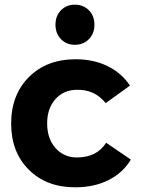

<svg xmlns="http://www.w3.org/2000/svg" viewBox="-20 -797 603 823"><path d="M300.8 -776.9Q337.4 -776.9 361.1 -752.9Q384.8 -729 384.8 -690.9Q384.8 -653.3 361.1 -629.2Q337.4 -605 300.8 -605Q264.6 -605 241.2 -629.4Q217.8 -653.8 217.8 -690.9Q217.8 -729 241.2 -752.9Q264.6 -776.9 300.8 -776.9ZM433.1 -355Q386.2 -413.6 310.1 -412.1Q253.4 -412.1 217.8 -372.3Q182.1 -332.5 182.1 -268.1Q182.1 -203.1 217.8 -162.6Q253.4 -122.1 310.1 -122.1Q394.5 -122.1 435.1 -185.1L541 -112.8Q506.8 -56.2 445.3 -25.1Q383.8 5.9 301.8 5.9Q179.2 5.9 103.5 -69.6Q27.8 -145 27.8 -267.1Q27.8 -390.6 104 -466.8Q180.2 -543 304.2 -543Q380.9 -543 440.9 -513.7Q501 -484.4 537.1 -430.2Z"/></svg>

Font: Montserrat arm SemiBold
Style: Regular
Weight: 600
Designer: Julieta Ulanovsky
Foundry: Julieta Ulanovsky
Version: Version 6.000;PS 006.000;hotconv 1.0.88;makeotf.lib2.5.64775